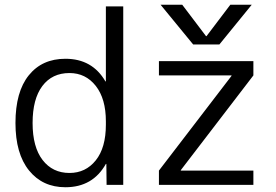

<svg xmlns="http://www.w3.org/2000/svg" viewBox="-20 -777 1160 807"><path d="M848 -625 948 -757H1038L902 -590H792L655 -757H746L846 -625ZM953 -458V-460H648V-520H1045V-460L740 -62V-60H1045V0H648V-60ZM272 -50Q340 -50 382.5 -103Q425 -156 425 -253V-267Q425 -362 382.5 -416Q340 -470 272 -470Q199 -470 158 -415.5Q117 -361 117 -260Q117 -159 159 -104.5Q201 -50 272 -50ZM45 -260Q45 -391 101 -460.5Q157 -530 255 -530Q368 -530 423 -435H425V-750H498V0H428L427 -88H425Q370 10 255 10Q159 10 102 -60.5Q45 -131 45 -260Z"/></svg>

Font: M PLUS 1p
Style: Regular
Weight: 400
Version: Version 1.062